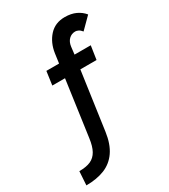

<svg xmlns="http://www.w3.org/2000/svg" viewBox="-222 -820 1004 1139"><g transform="rotate(-30 280.0 -250.5)"><path d="M24 214 30 120Q79 120 108.5 106.5Q138 93 155 62.5Q172 32 179 -21L232 -400H145L158 -493H245L254 -558Q264 -626 304.5 -670.5Q345 -715 411 -715Q455 -715 487 -700Q519 -685 540 -659L466 -585Q455 -599 443.5 -604.5Q432 -610 423 -610Q397 -610 379 -592.5Q361 -575 357 -544L351 -493H462L448 -400H337L281 -4Q270 74 236.5 122.5Q203 171 149.5 192.5Q96 214 24 214Z"/></g></svg>

Font: Hanken Grotesk
Style: Bold Italic
Weight: 700
Italic angle: -8°
Designer: Alfredo Marco Pradil
Foundry: Hanken Design Co.
Version: Version 3.013